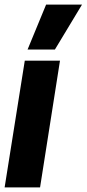

<svg xmlns="http://www.w3.org/2000/svg" viewBox="-36 -809 374 829"><path d="M137 0H-16L71 -547H223ZM83 -595 163 -789H318L201 -595Z"/></svg>

Font: Georama Condensed ExtraBold
Style: Italic
Weight: 800
Width: 3
Italic angle: -9°
Designer: Jean-Baptiste Levee
Foundry: Production Type
Version: Version 1.000